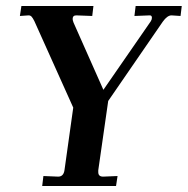

<svg xmlns="http://www.w3.org/2000/svg" viewBox="-20 -617 623 637"><path d="M173 -31Q191 -31 194 -53L223 -260L94 -547Q89 -557 85 -561.5Q81 -566 75 -566L46 -564L51 -597H290L286 -564L233 -566Q221 -566 221 -554Q221 -550 224 -542L323 -319L480 -546Q484 -552 484 -558Q484 -566 477 -566L426 -564L430 -597H583L579 -564L549 -566Q535 -566 520 -545L339 -282L306 -52V-46Q306 -31 322 -31L370 -33L365 0H120L124 -33Z"/></svg>

Font: Unna Medium
Style: Italic
Weight: 500
Italic angle: -8.05°
Designer: Jorge de Buen Unna
Foundry: Omnibus-Type
Version: Version 2.008